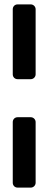

<svg xmlns="http://www.w3.org/2000/svg" viewBox="-20 -686 219 873"><path d="M142 -348V-644C142 -656 132 -666 120 -666H60C47 -666 38 -656 38 -644V-348C38 -336 47 -326 60 -326H120C132 -326 142 -336 142 -348ZM142 145V-131C142 -143 132 -153 120 -153H60C47 -153 38 -143 38 -131V145C38 157 47 167 60 167H120C132 167 142 157 142 145Z"/></svg>

Font: DIN Rundschrift
Style: Eng
Weight: 400
Width: 3
Version: Version 1.027